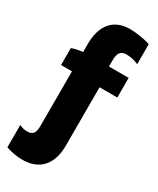

<svg xmlns="http://www.w3.org/2000/svg" viewBox="-228 -784 864 1049"><g transform="rotate(30 203.5 -259.5)"><path d="M109 197C219 197 277 127 277 11V-357H389V-481H265V-520C265 -567 279 -586 317 -586C337 -586 366 -581 392 -569V-695C359 -707 301 -716 263 -716C159 -716 103 -647 103 -530V-479C81 -477 53 -471 34 -464V-357H103V-13C103 32 90 50 55 50C37 50 22 46 5 38V179C40 191 78 197 109 197Z"/></g></svg>

Font: Fixel Text ExtraBold
Style: Regular
Weight: 800
Width: 4
Designer: AlfaBravo + MacPaw
Foundry: Kyrylo Tkachov, Marchela Mozhyna, Serhii Makarenko, Maria Weinstein, Zakhar Kryvoshyya
Version: Version 1.211